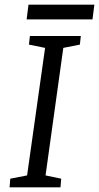

<svg xmlns="http://www.w3.org/2000/svg" viewBox="-20 -802 424 822"><path d="M21 0 24 -37 96 -51 173 -597 104 -611 108 -648H326L322 -611L251 -597L175 -51L242 -37L239 0ZM94 -719 102 -782H384L376 -719Z"/></svg>

Font: Faustina
Style: Italic
Weight: 400
Italic angle: -8°
Designer: Alfonso Garcia
Foundry: http://www.omnibus-type.com
Version: Version 1.200